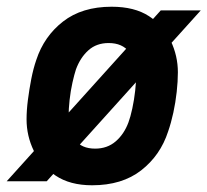

<svg xmlns="http://www.w3.org/2000/svg" viewBox="-46 -539 617 571"><path d="M228 12Q162 12 119 -17Q76 -46 54.5 -90.5Q33 -135 33 -184Q33 -211 37 -242Q41 -273 47 -304Q53 -335 62 -361Q85 -431 141.5 -475Q198 -519 286 -519Q354 -519 397 -491Q440 -463 461.5 -418Q483 -373 483 -324Q483 -297 479.5 -265.5Q476 -234 469.5 -204Q463 -174 454 -148Q431 -77 374 -32.5Q317 12 228 12ZM237 -97Q273 -97 298 -118.5Q323 -140 336 -175Q342 -191 347.5 -216.5Q353 -242 356 -269Q359 -296 359 -317Q359 -357 338.5 -384Q318 -411 277 -411Q241 -411 217 -389.5Q193 -368 180 -333Q175 -318 169.5 -293.5Q164 -269 161 -242Q158 -215 158 -191Q158 -150 177 -123.5Q196 -97 237 -97ZM-26 0 432 -508H551L93 0Z"/></svg>

Font: Finlandica SemiBold
Style: Italic
Weight: 600
Italic angle: -8°
Designer: Niklas Ekholm, Juho Hiilivirta, Jaakko Suomalainen
Foundry: Helsinki Type Studio
Version: Version 1.063